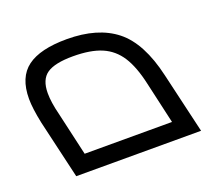

<svg xmlns="http://www.w3.org/2000/svg" viewBox="-93 -613 787 727"><g transform="rotate(-20 300.5 -250.0)"><path d="M601 0H98L43 -236Q30 -298 30 -336Q30 -423 82 -461.5Q134 -500 241 -500Q366 -500 439 -442Q512 -384 544 -244ZM104 -332Q104 -295 117 -244L157 -69H509L471 -236Q455 -309 428 -351Q401 -393 356.5 -412Q312 -431 241 -431Q168 -431 136 -409Q104 -387 104 -332Z"/></g></svg>

Font: Cairo
Style: Italic
Weight: 400
Italic angle: -13°
Designer: Mohamed Gaber, Accademia di Belle Arti di Urbino and others
Foundry: Kief Type Foundry, Accademia di Belle Arti di Urbino and others
Version: Version 3.011